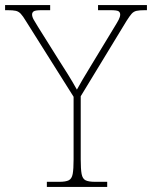

<svg xmlns="http://www.w3.org/2000/svg" viewBox="-31 -734 597 754"><path d="M153 0V-20H202Q227 -20 239 -26Q251 -32 254.5 -51Q258 -70 258 -108V-354L71 -651Q59 -671 50.5 -680Q42 -689 31 -691.5Q20 -694 -2 -694H-11V-714H166V-694H133Q108 -694 101.5 -689.5Q95 -685 95 -677Q95 -668 101.5 -656.5Q108 -645 118 -629L197 -503Q217 -472 236 -441.5Q255 -411 271 -382Q279 -397 292.5 -420Q306 -443 325 -474L419 -629Q429 -645 435 -656.5Q441 -668 441 -677Q441 -685 435 -689.5Q429 -694 403 -694H354V-714H546V-694H538Q517 -694 505.5 -691.5Q494 -689 486 -680Q478 -671 466 -652L286 -356V-108Q286 -70 289.5 -51Q293 -32 305 -26Q317 -20 342 -20H390V0Z"/></svg>

Font: Noto Serif Myanmar Thin
Style: Regular
Weight: 100
Designer: Ben Mitchell and the Monotype Design Team
Foundry: Monotype Imaging Inc.
Version: Version 2.106; ttfautohint (v1.8.4.7-5d5b)